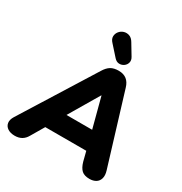

<svg xmlns="http://www.w3.org/2000/svg" viewBox="-231 -1115 1211 1281"><g transform="rotate(30 374.5 -474.5)"><path d="M67 9Q34 9 12.5 -5Q-9 -19 -13 -43Q-17 -67 1 -96L349 -653Q369 -686 392.5 -700Q416 -714 453 -714Q490 -714 514 -695.5Q538 -677 549 -639L714 -99Q725 -64 718 -39.5Q711 -15 691 -3Q671 9 643 9Q603 9 582.5 -9.5Q562 -28 550 -70L522 -180L573 -143H173L235 -176L156 -42Q142 -17 120 -4Q98 9 67 9ZM433 -513 278 -251 256 -284H536L505 -247L435 -513ZM392 -776 324 -852Q304 -873 304.5 -894Q305 -915 318 -931.5Q331 -948 351 -954.5Q371 -961 392.5 -954Q414 -947 429 -921L479 -838Q492 -817 487 -797.5Q482 -778 465.5 -766.5Q449 -755 429 -756Q409 -757 392 -776Z"/></g></svg>

Font: Nunito ExtraLight Black
Style: Italic
Weight: 900
Italic angle: -9°
Version: Version 3.602